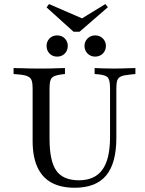

<svg xmlns="http://www.w3.org/2000/svg" viewBox="-20 -902 706 934"><path d="M138.7 -369.4V-472.6Q138.7 -497.6 133.9 -510.9Q129 -524.2 114.9 -530.6Q100.8 -537.1 74.2 -539.5L46 -541.9V-571Q60.5 -571 80.6 -570.2Q100.8 -569.4 124.2 -569Q147.6 -568.5 171 -568.5H179.8H186.3Q207.3 -568.5 227.4 -569Q247.6 -569.4 265.3 -570.2Q283.1 -571 296 -571V-541.9L275.8 -539.5Q241.1 -534.7 231 -522.2Q221 -509.7 221 -472.6V-369.4ZM343.5 11.3Q275.8 11.3 230.2 -13.7Q184.7 -38.7 161.7 -89.5Q138.7 -140.3 138.7 -216.1V-369.4H221V-226.6Q221 -118.5 254 -71.8Q287.1 -25 363.7 -25Q441.1 -25 478.2 -76.6Q515.3 -128.2 515.3 -234.7V-369.4H546V-231.5Q546 -108.1 496.4 -48.4Q446.8 11.3 343.5 11.3ZM515.3 -369.4V-472.6Q515.3 -509.7 506 -523Q496.8 -536.3 460.5 -540.3L440.3 -541.9V-571Q455.6 -570.2 480.6 -569.4Q505.6 -568.5 529.8 -568.5Q550 -568.5 570.2 -569Q590.3 -569.4 608.5 -570.2Q626.6 -571 638.7 -571V-541.9L608.1 -538.7Q582.3 -536.3 568.5 -530.2Q554.8 -524.2 550.4 -510.9Q546 -497.6 546 -472.6V-369.4ZM258.1 -626.6Q235.5 -626.6 221 -641.5Q206.5 -656.5 206.5 -679Q206.5 -700 221 -714.9Q235.5 -729.8 258.1 -729.8Q280.6 -729.8 295.2 -714.9Q309.7 -700 309.7 -679Q309.7 -656.5 295.2 -641.5Q280.6 -626.6 258.1 -626.6ZM442.7 -626.6Q421 -626.6 406 -641.5Q391.1 -656.5 391.1 -679Q391.1 -700 406 -714.9Q421 -729.8 442.7 -729.8Q465.3 -729.8 480.2 -714.9Q495.2 -700 495.2 -679Q495.2 -656.5 480.2 -641.5Q465.3 -626.6 442.7 -626.6ZM492.7 -882.3 504.8 -866.9 366.9 -747.6H337.9L206.5 -866.1L218.5 -882.3L406.5 -800.8L353.2 -796.8Z"/></svg>

Font: Playfair 5pt SemiExpanded Light
Style: Regular
Weight: 400
Version: Version 2.203